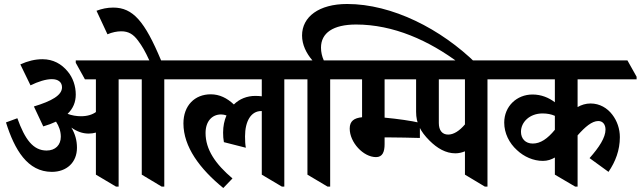

<svg xmlns="http://www.w3.org/2000/svg" viewBox="-20 -928 3213 963"><path d="M240 -66C314 -66 366 -113 366 -187C366 -224 357 -256 338 -288C365 -269 393 -258 425 -258C438 -258 450 -260 461 -263V-52L562 8H575V-530H691V-52L791 8H804V-530H918V-543L872 -625H788C706 -821 647 -890 548 -890C517 -890 491 -884 464 -874L519 -756C542 -766 567 -771 588 -771C624 -771 649 -757 674 -722C692 -698 708 -671 729 -625H360V-613L406 -530H461V-366C443 -353 418 -345 386 -345C364 -345 340 -349 319 -357C347 -384 360 -416 360 -454C360 -496 346 -538 320 -569C289 -607 247 -631 193 -631C156 -631 119 -622 82 -605L133 -500C172 -519 210 -531 240 -531C272 -531 291 -516 291 -490C291 -450 239 -421 150 -394L197 -294C221 -301 242 -309 261 -318C276 -295 285 -270 285 -242C285 -201 258 -173 214 -173C146 -173 105 -229 67 -335L10 -314C53 -177 118 -66 240 -66Z M1100 15 1146 -33C1060 -106 1011 -178 1011 -261C1011 -319 1043 -354 1089 -354C1099 -354 1107 -352 1116 -349C1105 -324 1099 -295 1099 -263C1099 -245 1100 -232 1103 -215L1213 -187C1210 -204 1209 -222 1209 -244C1209 -320 1239 -371 1290 -371H1293V-52L1394 8H1406V-530H1520V-543L1474 -625H806V-613L852 -530H1293V-445C1284 -446 1273 -447 1261 -447C1219 -447 1181 -432 1153 -404C1119 -436 1081 -455 1037 -455C957 -455 900 -399 900 -309C900 -192 982 -81 1100 15Z M1623 8H1636V-530H1750V-543L1704 -625H1604C1595 -645 1590 -667 1590 -689C1590 -763 1651 -805 1766 -805C1953 -805 2132 -725 2286 -609H2369C2192 -783 1947 -908 1721 -908C1580 -908 1495 -844 1495 -750C1495 -704 1516 -661 1547 -625H1408V-613L1454 -530H1522V-52Z M1866 -140C1899 -140 1909 -167 1909 -205V-239C1913 -239 1916 -239 1918 -239C1966 -239 2055 -237 2086 -236V-312C2044 -322 1974 -332 1909 -338V-530H2076V-543L2030 -625H1637V-613L1683 -530H1796V-340C1756 -336 1734 -321 1734 -283C1734 -214 1802 -140 1866 -140Z M2264 -159C2281 -159 2297 -163 2312 -169V-52L2412 8H2425V-530H2539V-543L2493 -625H1964V-613L2010 -530H2067V-367C2067 -311 2088 -269 2134 -223C2173 -184 2216 -159 2264 -159ZM2181 -311V-530H2312V-304C2284 -271 2255 -253 2228 -253C2198 -253 2181 -274 2181 -311Z M2703 -121C2726 -121 2746 -128 2763 -138V-52L2865 8H2877V-249C2915 -292 2949 -321 2981 -321C3003 -321 3017 -304 3017 -278C3017 -238 2985 -189 2937 -135L3032 -66C3067 -117 3089 -175 3089 -240C3089 -282 3075 -322 3051 -353C3026 -386 2988 -409 2942 -409C2918 -409 2896 -402 2877 -391V-530H3173V-543L3127 -625H2427V-613L2473 -530H2763V-415C2733 -438 2695 -454 2651 -454C2572 -454 2509 -395 2509 -313C2509 -260 2534 -210 2573 -175C2608 -142 2655 -121 2703 -121ZM2593 -267C2593 -316 2637 -359 2701 -359C2725 -359 2745 -355 2763 -347V-277C2726 -232 2691 -208 2652 -208C2615 -208 2593 -233 2593 -267Z"/></svg>

Font: Noto Serif Devanagari Condensed
Style: Bold
Weight: 700
Width: 3
Designer: Universal Thirst, Indian Type Foundry and the Monotype Design Team
Foundry: Monotype Imaging Inc.
Version: Version 2.004